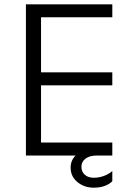

<svg xmlns="http://www.w3.org/2000/svg" viewBox="-20 -720 620 889"><path d="M500 -700V-640H170V-385H500V-325H170V-60H500V0H430Q395 0 376 14.5Q357 29 357 52Q357 75 372.5 89Q388 103 414 103Q439 103 461.5 94.5Q484 86 500 72V119Q489 131 467 140Q445 149 414 149Q370 149 338.5 123Q307 97 307 56Q307 23 330 0H100V-700Z"/></svg>

Font: Goli Light
Style: Regular
Weight: 300
Designer: jaikishan Patel
Foundry: MagicType
Version: Version 1.000